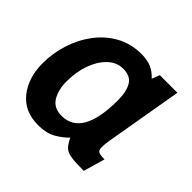

<svg xmlns="http://www.w3.org/2000/svg" viewBox="-132 -649 803 803"><g transform="rotate(45 269.5 -248.0)"><path d="M184 10Q104 10 59.5 -45.5Q15 -101 15 -187Q15 -247 33.5 -304.2Q52 -361.5 86.5 -407Q121 -452.5 170 -479.5Q219 -506.5 280 -506.5Q315.5 -506.5 339.8 -495.8Q364 -485 383.5 -463.5L397 -498H501L442 -155Q438 -132 438 -113.5Q438 -94 448 -89.8Q458 -85.5 482.5 -85.5L455 10Q404.5 10 379.2 6Q354 2 341.5 -10.5Q329 -23 317 -48.5Q294.5 -25 263.2 -7.5Q232 10 184 10ZM226.5 -87Q347.5 -87 347.5 -299.5Q347.5 -351.5 330.2 -380.2Q313 -409 270 -409Q232 -409 202.5 -381Q173 -353 156.2 -306.8Q139.5 -260.5 139.5 -204.5Q139.5 -153 160.2 -120Q181 -87 226.5 -87Z"/></g></svg>

Font: Cabin Condensed
Style: Bold Italic
Weight: 700
Width: 3
Italic angle: -10°
Designer: Pablo Impallari
Foundry: Pablo Impallari. http://www.impallari.com Igino Marini. http://www.ikern.com
Version: Version 3.001; ttfautohint (v1.8.3)